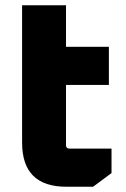

<svg xmlns="http://www.w3.org/2000/svg" viewBox="-20 -710 480 730"><path d="M64 -168V-690H231V-532H394V-387H231V-158Q231 -145 244 -145H404V-52L334 0H232Q64 0 64 -168Z"/></svg>

Font: Oxanium ExtraBold
Style: Regular
Weight: 800
Designer: Severin Meyer
Version: Version 2.000